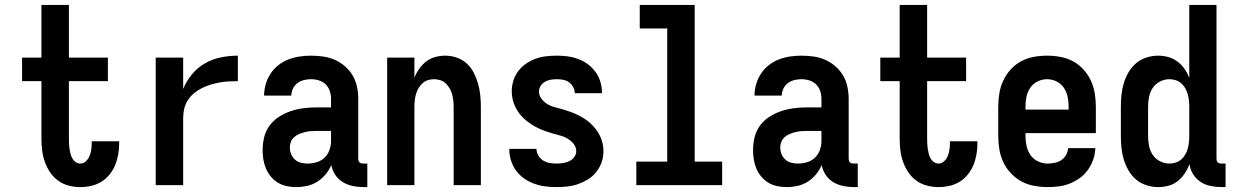

<svg xmlns="http://www.w3.org/2000/svg" viewBox="-20 -755 5040 783"><path d="M308 8Q284 8 260.5 2Q237 -4 217.5 -18Q198 -32 184.5 -52Q171 -72 163 -94.5Q155 -117 152 -141Q149 -165 149 -189V-424H70V-520H149V-735H261V-520H420V-424H261V-189Q261 -178 261.5 -168Q262 -158 263.5 -148Q265 -138 267.5 -128Q270 -118 275 -109Q280 -100 288.5 -94Q297 -88 308 -88Q321 -88 331 -98Q341 -108 346 -121Q351 -134 352.5 -147.5Q354 -161 354 -175V-179H466V-169Q466 -147 462 -124.5Q458 -102 449.5 -81.5Q441 -61 426.5 -43Q412 -25 393 -13.5Q374 -2 352 3Q330 8 308 8Z M615 0V-520H727V-392Q740 -424 762.5 -451.5Q785 -479 815.5 -496.5Q846 -514 880.5 -521Q915 -528 950 -528V-424Q931 -424 912 -423Q893 -422 874.5 -418.5Q856 -415 838 -409.5Q820 -404 803 -395.5Q786 -387 771.5 -375Q757 -363 746.5 -347Q736 -331 731.5 -312.5Q727 -294 727 -276V0Z M1189 8H1188Q1169 8 1149.5 4Q1130 0 1113.5 -10Q1097 -20 1084.5 -35Q1072 -50 1064.5 -68Q1057 -86 1054 -105Q1051 -124 1051 -143Q1051 -170 1057.5 -196Q1064 -222 1079.5 -243Q1095 -264 1117.5 -278.5Q1140 -293 1165 -301.5Q1190 -310 1216.5 -313.5Q1243 -317 1269 -317H1330V-351Q1330 -368 1325 -383.5Q1320 -399 1308.5 -410.5Q1297 -422 1281 -427Q1265 -432 1248 -432Q1234 -432 1219.5 -428.5Q1205 -425 1193 -416Q1181 -407 1174.5 -393Q1168 -379 1168 -365H1057Q1057 -388 1063.5 -411Q1070 -434 1083 -454Q1096 -474 1115 -489Q1134 -504 1156 -512.5Q1178 -521 1201.5 -524.5Q1225 -528 1248 -528Q1273 -528 1298 -524.5Q1323 -521 1345.5 -511Q1368 -501 1387 -484.5Q1406 -468 1418.5 -446.5Q1431 -425 1436 -400.5Q1441 -376 1441 -351V-108Q1441 -104 1442 -100Q1443 -96 1446 -93Q1449 -90 1453 -89Q1457 -88 1461 -88H1478V8H1461Q1440 8 1418.5 3.5Q1397 -1 1378.5 -12Q1360 -23 1347.5 -41.5Q1335 -60 1331 -82Q1322 -61 1307.5 -43.5Q1293 -26 1274 -14Q1255 -2 1233 3Q1211 8 1189 8ZM1234 -88Q1253 -88 1271.5 -93.5Q1290 -99 1303.5 -112Q1317 -125 1323.5 -143Q1330 -161 1330 -180V-221H1269Q1257 -221 1245.5 -220Q1234 -219 1222.5 -216Q1211 -213 1200 -208.5Q1189 -204 1180 -196Q1171 -188 1166.5 -177Q1162 -166 1162 -154Q1162 -140 1167 -127Q1172 -114 1182.5 -104.5Q1193 -95 1206.5 -91.5Q1220 -88 1234 -88Z M1559 0V-520H1670V-438Q1678 -458 1690 -475Q1702 -492 1718.5 -504.5Q1735 -517 1755 -522.5Q1775 -528 1796 -528Q1820 -528 1843 -520Q1866 -512 1883.5 -496Q1901 -480 1912 -458.5Q1923 -437 1929.5 -414Q1936 -391 1938.5 -367.5Q1941 -344 1941 -320V0H1830V-320Q1830 -333 1828.5 -346Q1827 -359 1823.5 -371.5Q1820 -384 1813.5 -395Q1807 -406 1797.5 -415Q1788 -424 1775.5 -428Q1763 -432 1750 -432Q1737 -432 1724.5 -428Q1712 -424 1702.5 -415Q1693 -406 1686.5 -395Q1680 -384 1676.5 -371.5Q1673 -359 1671.5 -346Q1670 -333 1670 -320V0Z M2249 8Q2226 8 2203 5Q2180 2 2158 -6Q2136 -14 2117 -27.5Q2098 -41 2084.5 -59.5Q2071 -78 2064 -100.5Q2057 -123 2057 -146V-148H2168V-147Q2168 -133 2175.5 -120.5Q2183 -108 2195 -100.5Q2207 -93 2221 -90.5Q2235 -88 2249 -88Q2262 -88 2275.5 -90Q2289 -92 2301 -97.5Q2313 -103 2321.5 -114Q2330 -125 2330 -138Q2330 -155 2319.5 -168Q2309 -181 2295 -189.5Q2281 -198 2265.5 -202Q2250 -206 2234.5 -210.5Q2219 -215 2203.5 -220.5Q2188 -226 2173.5 -233Q2159 -240 2145.5 -249Q2132 -258 2120 -268.5Q2108 -279 2098 -292Q2088 -305 2081 -320Q2074 -335 2070.5 -350.5Q2067 -366 2067 -383Q2067 -405 2073.5 -426Q2080 -447 2093.5 -465Q2107 -483 2125.5 -495.5Q2144 -508 2164.5 -515.5Q2185 -523 2207 -525.5Q2229 -528 2251 -528Q2274 -528 2296 -525Q2318 -522 2339 -514Q2360 -506 2378 -492.5Q2396 -479 2409 -461Q2422 -443 2428.5 -421Q2435 -399 2435 -377V-375H2324Q2324 -388 2317.5 -400Q2311 -412 2300.5 -419.5Q2290 -427 2277 -429.5Q2264 -432 2251 -432Q2239 -432 2226.5 -430Q2214 -428 2203 -422Q2192 -416 2185 -405Q2178 -394 2178 -382Q2178 -366 2188 -352.5Q2198 -339 2212 -330.5Q2226 -322 2242 -318Q2258 -314 2273.5 -309.5Q2289 -305 2304.5 -299.5Q2320 -294 2334.5 -287Q2349 -280 2362.5 -271.5Q2376 -263 2388 -252Q2400 -241 2410 -228Q2420 -215 2427 -200.5Q2434 -186 2437.5 -170Q2441 -154 2441 -138Q2441 -115 2433.5 -93.5Q2426 -72 2412 -54Q2398 -36 2378.5 -24Q2359 -12 2338 -4.5Q2317 3 2294 5.5Q2271 8 2249 8Z M2575 0V-96H2701V-639H2589V-735H2813V-96H2925V0Z M3189 8H3188Q3169 8 3149.5 4Q3130 0 3113.5 -10Q3097 -20 3084.5 -35Q3072 -50 3064.5 -68Q3057 -86 3054 -105Q3051 -124 3051 -143Q3051 -170 3057.5 -196Q3064 -222 3079.5 -243Q3095 -264 3117.5 -278.5Q3140 -293 3165 -301.5Q3190 -310 3216.5 -313.5Q3243 -317 3269 -317H3330V-351Q3330 -368 3325 -383.5Q3320 -399 3308.5 -410.5Q3297 -422 3281 -427Q3265 -432 3248 -432Q3234 -432 3219.5 -428.5Q3205 -425 3193 -416Q3181 -407 3174.5 -393Q3168 -379 3168 -365H3057Q3057 -388 3063.5 -411Q3070 -434 3083 -454Q3096 -474 3115 -489Q3134 -504 3156 -512.5Q3178 -521 3201.5 -524.5Q3225 -528 3248 -528Q3273 -528 3298 -524.5Q3323 -521 3345.5 -511Q3368 -501 3387 -484.5Q3406 -468 3418.5 -446.5Q3431 -425 3436 -400.5Q3441 -376 3441 -351V-108Q3441 -104 3442 -100Q3443 -96 3446 -93Q3449 -90 3453 -89Q3457 -88 3461 -88H3478V8H3461Q3440 8 3418.5 3.5Q3397 -1 3378.5 -12Q3360 -23 3347.5 -41.5Q3335 -60 3331 -82Q3322 -61 3307.5 -43.5Q3293 -26 3274 -14Q3255 -2 3233 3Q3211 8 3189 8ZM3234 -88Q3253 -88 3271.5 -93.5Q3290 -99 3303.5 -112Q3317 -125 3323.5 -143Q3330 -161 3330 -180V-221H3269Q3257 -221 3245.5 -220Q3234 -219 3222.5 -216Q3211 -213 3200 -208.5Q3189 -204 3180 -196Q3171 -188 3166.5 -177Q3162 -166 3162 -154Q3162 -140 3167 -127Q3172 -114 3182.5 -104.5Q3193 -95 3206.5 -91.5Q3220 -88 3234 -88Z M3808 8Q3784 8 3760.5 2Q3737 -4 3717.5 -18Q3698 -32 3684.5 -52Q3671 -72 3663 -94.5Q3655 -117 3652 -141Q3649 -165 3649 -189V-424H3570V-520H3649V-735H3761V-520H3920V-424H3761V-189Q3761 -178 3761.5 -168Q3762 -158 3763.5 -148Q3765 -138 3767.5 -128Q3770 -118 3775 -109Q3780 -100 3788.5 -94Q3797 -88 3808 -88Q3821 -88 3831 -98Q3841 -108 3846 -121Q3851 -134 3852.5 -147.5Q3854 -161 3854 -175V-179H3966V-169Q3966 -147 3962 -124.5Q3958 -102 3949.5 -81.5Q3941 -61 3926.5 -43Q3912 -25 3893 -13.5Q3874 -2 3852 3Q3830 8 3808 8Z M4252 8Q4225 8 4197.5 3Q4170 -2 4146 -15Q4122 -28 4103 -48Q4084 -68 4072 -93Q4060 -118 4055.5 -145.5Q4051 -173 4051 -200V-320Q4051 -347 4055.5 -374.5Q4060 -402 4071.5 -426.5Q4083 -451 4101.5 -471.5Q4120 -492 4144 -505Q4168 -518 4195.5 -523Q4223 -528 4250 -528Q4277 -528 4304.5 -523Q4332 -518 4356 -505Q4380 -492 4398.5 -471.5Q4417 -451 4428.5 -426.5Q4440 -402 4444.5 -374.5Q4449 -347 4449 -320V-212H4162V-200Q4162 -180 4166.5 -159.5Q4171 -139 4182.5 -122.5Q4194 -106 4213 -97Q4232 -88 4252 -88Q4267 -88 4281.5 -91Q4296 -94 4308 -102Q4320 -110 4327.5 -123Q4335 -136 4336 -151H4447Q4446 -127 4438.5 -105Q4431 -83 4417.5 -63.5Q4404 -44 4385 -30Q4366 -16 4344 -7Q4322 2 4299 5Q4276 8 4252 8ZM4162 -308H4338V-320Q4338 -340 4334 -360Q4330 -380 4318.5 -397Q4307 -414 4288.5 -423Q4270 -432 4250 -432Q4230 -432 4211.5 -423Q4193 -414 4181.5 -397Q4170 -380 4166 -360Q4162 -340 4162 -320Z M4703 8Q4679 8 4655.5 0.5Q4632 -7 4613.5 -22.5Q4595 -38 4582.5 -59.5Q4570 -81 4563 -104Q4556 -127 4553.5 -151.5Q4551 -176 4551 -200V-320Q4551 -344 4553.5 -368.5Q4556 -393 4563 -416Q4570 -439 4582.5 -460.5Q4595 -482 4613.5 -497.5Q4632 -513 4655.5 -520.5Q4679 -528 4703 -528Q4724 -528 4744 -522.5Q4764 -517 4781 -504.5Q4798 -492 4810 -475Q4822 -458 4830 -438V-735H4941V-108Q4941 -104 4942 -100Q4943 -96 4946 -93Q4949 -90 4953 -89Q4957 -88 4961 -88H4978V8H4961Q4939 8 4917 3.5Q4895 -1 4876.5 -13Q4858 -25 4846 -44Q4834 -63 4831 -85Q4823 -65 4811 -47Q4799 -29 4782.5 -16Q4766 -3 4745 2.5Q4724 8 4703 8ZM4749 -88Q4762 -88 4774.5 -92Q4787 -96 4797 -104.5Q4807 -113 4813.5 -124.5Q4820 -136 4823.5 -148.5Q4827 -161 4828.5 -174Q4830 -187 4830 -200V-320Q4830 -333 4828.5 -346Q4827 -359 4823.5 -371.5Q4820 -384 4813.5 -395.5Q4807 -407 4797 -415.5Q4787 -424 4774.5 -428Q4762 -432 4749 -432Q4729 -432 4710.5 -422.5Q4692 -413 4681 -396.5Q4670 -380 4666 -360Q4662 -340 4662 -320V-200Q4662 -180 4666 -160Q4670 -140 4681 -123.5Q4692 -107 4710.5 -97.5Q4729 -88 4749 -88Z"/></svg>

Font: Iosevka Algr
Style: Bold
Weight: 700
Monospace: yes
Designer: Belleve Invis
Foundry: Belleve Invis
Version: Version 26.0.2; ttfautohint (v1.8.3)